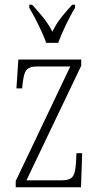

<svg xmlns="http://www.w3.org/2000/svg" viewBox="-20 -786 422 806"><path d="M174 -606H224C241 -651 271 -715 295 -753V-766H283C248 -727 222 -699 200 -653C176 -699 150 -727 115 -766H103V-753C126 -715 158 -651 174 -606ZM46 0H320L325 -143H301L299 -103C295 -47 287 -29 237 -29H91L321 -510V-536H57L49 -415H73L75 -435C82 -490 89 -507 139 -507H275L46 -26Z"/></svg>

Font: Noto Serif Sinhala ExtraCondensed ExtraLight
Style: Regular
Weight: 200
Width: 2
Designer: Jelle Bosma - Monotype Design Team
Foundry: Monotype Imaging Inc.
Version: Version 2.007